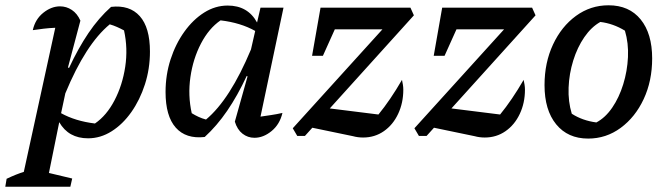

<svg xmlns="http://www.w3.org/2000/svg" viewBox="-77 -514 2517 726"><path d="M-57 192 -52 162Q-14 144 13 136L132 -409Q109 -408 88 -405.5Q67 -403 47 -400Q56 -441 86.5 -465.5Q117 -490 150 -490Q174 -490 194.5 -476.5Q215 -463 227 -436L180 -259L184 -257Q219 -332 257.5 -389Q296 -446 343 -488Q413 -496 451.5 -453Q490 -410 490 -319Q490 -254 471 -195Q452 -136 419.5 -90Q387 -44 345 -17.5Q303 9 256 9Q182 9 147 -52L108 140L196 161L189 192ZM154 -86Q208 -56 282 -47Q326 -77 356 -134.5Q386 -192 396.5 -261.5Q407 -331 392 -399Q379 -406 365.5 -412Q352 -418 338 -422Q247 -347 170 -161Z M697 4Q626 12 587.5 -31.5Q549 -75 549 -166Q549 -231 568 -289.5Q587 -348 620 -394Q653 -440 695 -466.5Q737 -493 784 -493Q860 -493 895 -429L908 -485H995L908 -73Q928 -76 948.5 -79Q969 -82 991 -87Q981 -44 950 -18.5Q919 7 885 7Q860 7 840 -8.5Q820 -24 811 -54L859 -225L856 -227Q821 -152 782 -95Q743 -38 697 4ZM648 -86Q661 -78 674 -72Q687 -66 702 -62Q793 -138 872 -327L888 -397Q833 -428 757 -437Q713 -407 683 -349.5Q653 -292 643 -222.5Q633 -153 648 -86Z M1047 0 1030 -29 1369 -403H1189L1144 -303H1103L1135 -485H1475L1488 -456L1170 -104L1354 -81Q1399 -136 1443 -212Q1445 -203 1446.5 -193.5Q1448 -184 1448 -175Q1448 -125 1428.5 -83.5Q1409 -42 1374.5 -18Q1340 6 1296 6Q1276 6 1258 1L1104 -31L1076 0Z M1507 0 1490 -29 1829 -403H1649L1604 -303H1563L1595 -485H1935L1948 -456L1630 -104L1814 -81Q1859 -136 1903 -212Q1905 -203 1906.5 -193.5Q1908 -184 1908 -175Q1908 -125 1888.5 -83.5Q1869 -42 1834.5 -18Q1800 6 1756 6Q1736 6 1718 1L1564 -31L1536 0Z M2147 10Q2070 10 2026 -44Q1982 -98 1982 -192Q1982 -277 2014 -345.5Q2046 -414 2101 -454Q2156 -494 2224 -494Q2302 -494 2345.5 -440.5Q2389 -387 2389 -293Q2389 -208 2357 -139.5Q2325 -71 2270 -30.5Q2215 10 2147 10ZM2178 -51Q2212 -69 2238 -107Q2264 -145 2279.5 -195Q2295 -245 2297.5 -298Q2300 -351 2286 -398Q2242 -425 2193 -431Q2159 -412 2132.5 -373.5Q2106 -335 2090.5 -285Q2075 -235 2073 -182.5Q2071 -130 2085 -84Q2125 -58 2178 -51Z"/></svg>

Font: Piazzolla Medium
Style: Italic
Weight: 500
Italic angle: -11.3°
Designer: Juan Pablo del Peral
Foundry: Huerta Tipografica
Version: Version 1.330